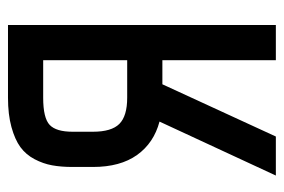

<svg xmlns="http://www.w3.org/2000/svg" viewBox="-137 -587 724 490"><g transform="rotate(-90 225.0 -342.0)"><path d="M220.7 -593.8Q168.5 -593.8 151.1 -577.1Q133.8 -560.5 133.8 -519V-466.8Q133.8 -419.4 153.8 -399.4Q173.8 -379.4 220.7 -379.4H316.4V-593.8ZM43.9 -519Q43.9 -548.3 48.1 -571Q52.2 -593.8 63.7 -615.7Q75.2 -637.7 94.5 -651.9Q113.8 -666 145.8 -674.8Q177.7 -683.6 220.7 -683.6H406.2V0H316.4V-289.6H254.9L121.6 0H22L159.7 -296.9Q105 -311.5 74.5 -354.2Q43.9 -397 43.9 -466.8Z"/></g></svg>

Font: Anka/Coder Narrow
Style: Bold
Weight: 700
Width: 3
Monospace: yes
Version: Version 001.100